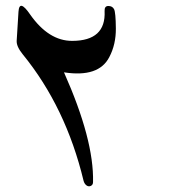

<svg xmlns="http://www.w3.org/2000/svg" viewBox="-20 -562 626 674"><path d="M44.9 -521Q47.9 -566.4 85.4 -511.7Q150.9 -418 233.9 -418.5Q352.1 -418.9 347.2 -522.9Q346.2 -541 360.4 -541Q374.5 -541 380.4 -529.8Q386.2 -518.6 386.7 -462.4Q387.2 -406.2 363.8 -361.8Q326.7 -289.1 204.6 -308.1Q310.1 -71.3 306.6 77.1Q306.6 86.9 298.8 90.6Q291 94.2 283.7 88.9Q276.4 83.5 273.4 72.8Q211.4 -185.5 59.6 -371.6Q37.1 -399.4 38.6 -419.4Z"/></svg>

Font: Amiri
Style: Slanted
Weight: 400
Italic angle: 9°
Designer: Khaled Hosny
Version: Version 000.107